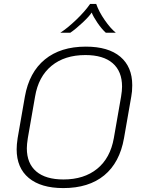

<svg xmlns="http://www.w3.org/2000/svg" viewBox="-20 -949 718 980"><path d="M65 -187Q65 -211 70 -244L107 -456Q129 -580 209 -645.5Q289 -711 418 -711Q533 -711 594 -659.5Q655 -608 655 -514Q655 -481 650 -456L613 -244Q591 -119 512 -54Q433 11 303 11Q189 11 127 -40.5Q65 -92 65 -187ZM561 -244 598 -456Q603 -486 603 -507Q603 -585 555 -626.5Q507 -668 416 -668Q310 -668 243 -613Q176 -558 159 -456L122 -244Q117 -212 117 -192Q117 -115 165 -74Q213 -33 304 -33Q409 -33 476 -87.5Q543 -142 561 -244ZM440 -929H471Q485 -889 514.5 -846.5Q544 -804 571 -782H520Q499 -801 477.5 -832.5Q456 -864 448 -885Q436 -866 402 -834Q368 -802 339 -782H288Q324 -805 368.5 -847.5Q413 -890 440 -929Z"/></svg>

Font: KoHo Light
Style: Italic
Weight: 300
Italic angle: -10°
Version: Version 1.000; ttfautohint (v1.6)